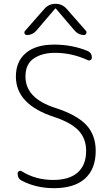

<svg xmlns="http://www.w3.org/2000/svg" viewBox="-20 -973 583 1003"><path d="M263 -362Q63 -427 63 -573Q63 -652 115 -696Q167 -740 263 -740Q357 -740 437 -707Q460 -697 460 -672Q460 -664 453 -659.5Q446 -655 438 -659Q356 -697 267 -697Q201 -697 157 -668Q113 -639 113 -573Q113 -460 267 -410Q382 -373 431 -320Q480 -267 480 -185Q480 -90 424 -40Q368 10 262 10Q169 10 94 -29Q72 -40 72 -67Q72 -75 79.5 -79Q87 -83 94 -78Q166 -33 258 -33Q342 -33 386 -72Q430 -111 430 -185Q430 -249 390.5 -291Q351 -333 263 -362ZM328 -927 429 -812Q434 -806 430.5 -798Q427 -790 419 -790Q390 -790 370 -813L272 -928Q271 -929 270 -929L268 -928L170 -813Q150 -790 121 -790Q112 -790 108.5 -797.5Q105 -805 111 -812L212 -927Q235 -953 270 -953Q305 -953 328 -927Z"/></svg>

Font: Rounded Mplus 1c Light
Style: Regular
Weight: 300
Version: Version 1.059.20150529